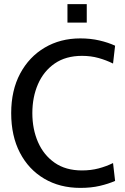

<svg xmlns="http://www.w3.org/2000/svg" viewBox="-20 -901 610 935"><path d="M371 14Q271.5 14 195.5 -30.8Q119.5 -75.5 77 -157.2Q34.5 -239 34.5 -350Q34.5 -461 78.2 -542.8Q122 -624.5 198 -669.2Q274 -714 371 -714Q421 -714 464 -704Q507 -694 540.5 -678.5L530.5 -591.5Q497.5 -608 460 -618.5Q422.5 -629 379.5 -629Q300.5 -629 246.5 -591.8Q192.5 -554.5 165 -491.2Q137.5 -428 137.5 -350Q137.5 -272.5 165 -209.2Q192.5 -146 246.2 -108.5Q300 -71 379 -71Q422.5 -71 459.8 -80.8Q497 -90.5 530.5 -107L540.5 -20Q507.5 -5.5 465.8 4.2Q424 14 371 14ZM308.5 -791V-881H402.5V-791Z"/></svg>

Font: Cabin
Style: Regular
Weight: 400
Width: 4
Designer: Pablo Impallari
Foundry: Pablo Impallari. http://www.impallari.com Igino Marini. http://www.ikern.com
Version: Version 3.001